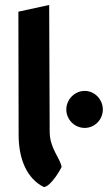

<svg xmlns="http://www.w3.org/2000/svg" viewBox="-20 -753 434 773"><path d="M247 -312C247 -271 281 -238 321 -238C361 -238 394 -271 394 -312C394 -353 361 -387 321 -387C281 -387 247 -353 247 -312ZM156 0C185 0 230 -81 228 -82C221 -118 180 -156 180 -224L178 -733L54 -706L55 -210C55 -108 91 -33 156 0Z"/></svg>

Font: Bluebird
Style: Ext
Weight: 400
Designer: Jasper
Foundry: Cannot Into Space Fonts
Version: Version 0.98